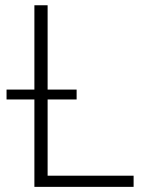

<svg xmlns="http://www.w3.org/2000/svg" viewBox="-20 -728 556 748"><path d="M500.5 -43.5V0H114V-340.5H5.5V-379H114V-707.5H165.5V-379H278.5V-340.5H165.5V-43.5Z"/></svg>

Font: Lato 2
Style: Regular
Weight: 300
Designer: Lukasz Dziedzic with Adam Twardoch and Botio Nikoltchev
Foundry: tyPoland Lukasz Dziedzic
Version: Version 2.015; 2015-08-06; http://www.latofonts.com/